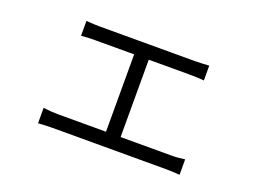

<svg xmlns="http://www.w3.org/2000/svg" viewBox="-84 -693 1167 877"><g transform="rotate(20 500.0 -254.5)"><path d="M157 -72V3C181 1 205 0 226 0H780C795 0 825 1 845 3V-72C825 -69 803 -67 780 -67H533V-443H733C756 -443 782 -442 802 -440V-512C783 -511 758 -509 733 -509H272C257 -509 227 -510 205 -512V-440C226 -442 258 -443 273 -443H462V-67H226C205 -67 180 -69 157 -72Z"/></g></svg>

Font: ChiuKong Gothic MN Normal
Style: Regular
Weight: 350
Designer: Ryoko NISHIZUKA 西塚涼子 (kana, bopomofo & ideographs); Paul D. Hunt (Latin, Greek & Cyrillic); Sandoll Communications 산돌커뮤니
Foundry: Adobe
Version: Version 1.300